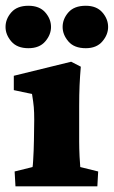

<svg xmlns="http://www.w3.org/2000/svg" viewBox="-45 -660 403 680"><path d="M9.8 0 6.8 -52.7 70.3 -68.4Q71.3 -73.2 72.3 -89.8Q73.2 -106.4 74.2 -127Q75.2 -147.5 75.2 -163.1L76.2 -235.4Q76.2 -262.7 74.7 -280.3Q73.2 -297.9 68.4 -327.1L3.9 -340.8V-391.6L207 -441.4L241.2 -423.8Q238.3 -390.6 236.8 -357.4Q235.4 -324.2 235.4 -284.2V-159.2Q235.4 -134.8 236.8 -105.5Q238.3 -76.2 239.3 -68.4L302.7 -52.7L299.8 0ZM55.7 -489.3Q15.6 -489.3 -4.9 -513.2Q-25.4 -537.1 -25.4 -564.5Q-25.4 -592.8 -4.9 -616.2Q15.6 -639.6 55.7 -639.6Q94.7 -639.6 115.2 -616.2Q135.7 -592.8 135.7 -564.5Q135.7 -537.1 115.2 -513.2Q94.7 -489.3 55.7 -489.3ZM258.8 -489.3Q217.8 -489.3 197.3 -513.2Q176.8 -537.1 176.8 -564.5Q176.8 -592.8 197.3 -616.2Q217.8 -639.6 258.8 -639.6Q296.9 -639.6 317.4 -616.2Q337.9 -592.8 337.9 -564.5Q337.9 -537.1 317.4 -513.2Q296.9 -489.3 258.8 -489.3Z"/></svg>

Font: Crimson Pro Black
Style: Regular
Weight: 900
Designer: Jacques Le Bailly
Foundry: Baron von Fonthausen
Version: Version 1.003